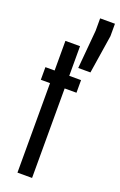

<svg xmlns="http://www.w3.org/2000/svg" viewBox="-157 -857 565 901"><g transform="rotate(20 125.5 -406.5)"><path d="M60 0V-447H14V-510H60V-658H133V-510H192V-447H133V0ZM160 -559 177 -751V-813H251V-751L221 -559Z"/></g></svg>

Font: Saira Ultra Condensed Medium
Style: Regular
Weight: 500
Width: 1
Designer: Hector Gatti with collaboration of the Omnibus-Type team
Foundry: Omnibus-Type
Version: Version 1.001; ttfautohint (v1.8)